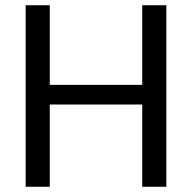

<svg xmlns="http://www.w3.org/2000/svg" viewBox="-20 -713 732 733"><path d="M78 -693H170V0H78ZM523 -693H615V0H523ZM152 -389H546V-314H152Z"/></svg>

Font: Parkinsans Light
Style: Regular
Weight: 400
Version: Version 1.000